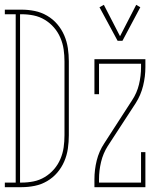

<svg xmlns="http://www.w3.org/2000/svg" viewBox="-35 -775 655 795"><path d="M-15 0V-19H30V-716H-15V-735H55Q82 -735 109 -729.5Q136 -724 160 -710Q184 -696 202 -675Q220 -654 231 -628.5Q242 -603 246 -575.5Q250 -548 250 -521V-215Q250 -187 246 -159.5Q242 -132 231 -106.5Q220 -81 202 -60Q184 -39 160 -25Q136 -11 109 -5.5Q82 0 55 0ZM55 -19Q80 -19 104.5 -24Q129 -29 150.5 -42Q172 -55 188.5 -74Q205 -93 215 -116.5Q225 -140 228.5 -164.5Q232 -189 232 -215V-521Q232 -546 228.5 -570.5Q225 -595 215 -618.5Q205 -642 188.5 -661Q172 -680 150.5 -693Q129 -706 104.5 -711Q80 -716 55 -716H48V-19ZM472 -606H452L377 -745L395 -755L462 -625L529 -755L546 -745ZM356 0V-33Q356 -72 365.5 -110.5Q375 -149 397 -182L512 -360Q532 -390 540.5 -425.5Q549 -461 549 -497V-511H375V-385H356V-530H567V-497Q567 -458 557.5 -419.5Q548 -381 527 -348L411 -170Q392 -140 383.5 -104.5Q375 -69 375 -33V-19H549V-145H567V0Z"/></svg>

Font: Iosevka Curly Slab ThEx
Style: Regular
Weight: 100
Width: 7
Monospace: yes
Designer: Belleve Invis
Foundry: Belleve Invis
Version: Version 11.1.0; ttfautohint (v1.8.3)